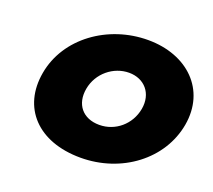

<svg xmlns="http://www.w3.org/2000/svg" viewBox="-134 -971 1300 1170"><g transform="rotate(20 516.0 -385.5)"><path d="M102 -385C60 -148 216 22 494 22C760 22 984 -148 1026 -385C1068 -625 893 -793 638 -793C378 -793 144 -625 102 -385ZM384 -385C403 -491 496 -566 597 -566C696 -566 763 -491 744 -385C725 -280 637 -205 533 -205C425 -205 365 -280 384 -385Z"/></g></svg>

Font: Hussar Dziwak
Style: Kur
Weight: 400
Version: Version 1.022